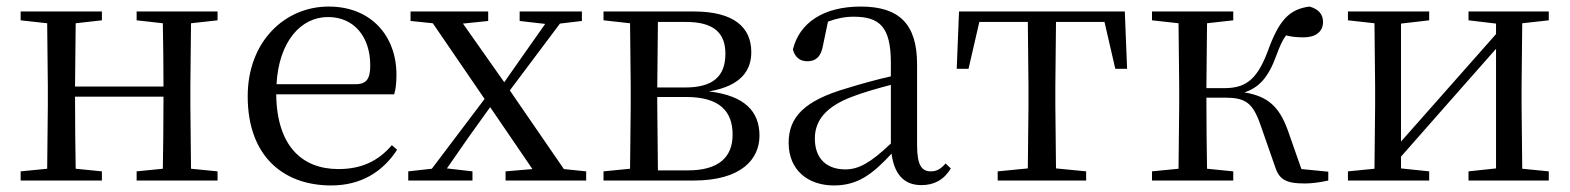

<svg xmlns="http://www.w3.org/2000/svg" viewBox="-20 -551 4792 586"><path d="M397 -489 477 -480C478 -426 479 -346 479 -287H209L211 -480L291 -489V-516H43V-489L124 -480L126 -288V-229L124 -36L43 -28V0H291V-28L211 -36C210 -92 209 -177 209 -256H479C479 -177 478 -92 477 -36L397 -28V0H644V-28L563 -36L561 -229V-288L563 -480L644 -489V-516H397Z M991 15C1081 15 1148 -26 1192 -94L1176 -108C1135 -60 1084 -35 1013 -35C903 -35 825 -104 823 -263H1183C1188 -279 1190 -299 1190 -323C1190 -441 1113 -531 983 -531C850 -531 736 -425 736 -257C736 -76 843 15 991 15ZM824 -294C831 -424 898 -499 981 -499C1062 -499 1110 -437 1110 -352C1110 -312 1100 -294 1065 -294Z M1566 -487 1644 -478 1582 -390 1519 -300 1393 -479 1470 -487V-516H1233V-487L1301 -480L1459 -249L1298 -36L1226 -28V0H1422V-28L1344 -37L1410 -132L1476 -224L1605 -35L1523 -28V0H1769V-28L1701 -35L1536 -275L1689 -479L1756 -487V-516H1566Z M1902 0H2097C2245 0 2298 -67 2298 -137C2298 -210 2254 -259 2144 -272C2244 -289 2273 -338 2273 -392C2273 -467 2221 -516 2097 -516H1822V-489L1903 -480L1905 -288V-229L1903 -36L1822 -28V0ZM1988 -484H2074C2159 -484 2194 -450 2194 -387C2194 -317 2155 -284 2071 -284H1986ZM1986 -255H2074C2178 -255 2216 -210 2216 -140C2216 -71 2173 -31 2080 -31H1988L1986 -229Z M2792 14C2831 14 2861 -2 2882 -37L2866 -52C2850 -34 2838 -28 2821 -28C2794 -28 2779 -45 2779 -108V-355C2779 -479 2723 -531 2607 -531C2494 -531 2420 -482 2400 -400C2406 -377 2421 -364 2444 -364C2469 -364 2486 -377 2492 -413L2507 -485C2534 -495 2559 -500 2585 -500C2664 -500 2699 -470 2699 -359V-318C2655 -308 2608 -295 2566 -282C2434 -244 2387 -193 2387 -115C2387 -32 2446 15 2525 15C2597 15 2642 -18 2701 -82C2709 -22 2737 14 2792 14ZM2699 -113C2636 -53 2600 -34 2560 -34C2504 -34 2467 -66 2467 -128C2467 -183 2500 -226 2584 -257C2618 -270 2658 -281 2699 -292Z M3116 0H3295V-28L3203 -37L3201 -229V-288L3203 -484H3351L3384 -341H3420L3413 -516H2907L2900 -341H2936L2969 -484H3117L3119 -288V-229L3117 -37L3025 -28V0Z M3870 -47C3883 -4 3902 9 3963 9C3984 9 4012 5 4034 0V-27L3952 -35L3911 -152C3884 -227 3849 -257 3778 -269C3821 -283 3851 -313 3876 -383C3886 -410 3894 -428 3905 -443C3920 -439 3937 -437 3959 -437C3995 -437 4018 -454 4018 -484C4018 -508 4004 -523 3977 -531C3914 -523 3883 -488 3849 -394C3814 -300 3775 -282 3715 -282H3662L3664 -480L3744 -489V-516H3496V-489L3577 -480L3579 -288V-229L3577 -36L3496 -28V0H3744V-28L3664 -36C3663 -92 3662 -176 3662 -253H3716C3779 -253 3802 -240 3826 -173Z M4462 -489 4546 -479V-447L4386 -266L4256 -119V-479L4342 -489V-516H4094V-489L4175 -480L4177 -288V-229L4175 -36L4094 -28V0H4342V-28L4256 -37V-73L4411 -249L4546 -402V-37L4462 -28V0H4707V-28L4626 -36L4624 -229V-288L4626 -480L4707 -489V-516H4462Z"/></svg>

Font: Noto Serif CJK TC
Style: Regular
Weight: 400
Designer: Ryoko NISHIZUKA 西塚涼子 (kana & ideographs); Frank Grießhammer (Latin, Greek & Cyrillic); Wenlong ZHANG 张文龙 (bopomofo); San
Foundry: Adobe
Version: Version 2.001;hotconv 1.1.0;makeotfexe 2.6.0